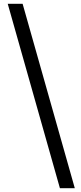

<svg xmlns="http://www.w3.org/2000/svg" viewBox="-20 -819 430 1019"><path d="M298 180 21 -799H100L377 180Z"/></svg>

Font: Noto Sans TC Thin Medium
Style: Regular
Weight: 500
Version: Version 2.004-H2;hotconv 1.0.118;makeotfexe 2.5.65603